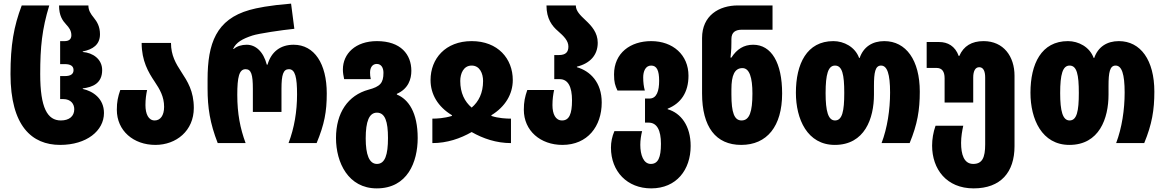

<svg xmlns="http://www.w3.org/2000/svg" viewBox="-20 -790 6431 1060"><path d="M312 10C458 10 554 -68 554 -166C554 -247 492 -287 437 -299V-302C492 -309 544 -330 544 -403C544 -464 492 -499 437 -503V-506C492 -517 532 -543 532 -601C532 -643 516 -670 498 -692C480 -714 468 -733 468 -760H306C306 -703 325 -677 346 -654C361 -638 374 -621 374 -595C374 -571 357 -563 337 -563H312V-436H338C370 -436 386 -425 386 -403C386 -381 370 -370 338 -370H312V-243H329C372 -243 390 -215 390 -187C390 -148 362 -125 316 -125C242 -125 202 -194 202 -381C202 -531 212 -629 252 -760H100C56 -644 38 -541 38 -381C38 -94 156 10 312 10Z M838 10C953 10 1050 -68 1050 -194C1050 -287 1015 -341 981 -393C951 -439 924 -484 924 -553H762C762 -454 799 -391 834 -339C862 -297 886 -257 886 -200C886 -152 865 -125 834 -125C800 -125 783 -160 783 -210C783 -243 787 -268 792 -293H644C631 -255 625 -228 625 -184C625 -68 717 10 838 10Z M1182 0H1336C1306 -81 1290 -163 1290 -266C1290 -364 1300 -408 1336 -408C1367 -408 1376 -378 1376 -300V-172H1534V-300C1534 -378 1544 -408 1575 -408C1610 -408 1620 -362 1620 -269C1620 -175 1605 -84 1573 0H1728C1771 -104 1784 -173 1784 -274C1784 -438 1716 -543 1601 -543C1530 -543 1478 -506 1457 -433H1453C1434 -506 1391 -543 1342 -543C1314 -543 1288 -535 1271 -520H1267C1283 -556 1319 -576 1374 -594C1408 -605 1535 -624 1605 -631L1587 -770C1464 -760 1397 -746 1358 -735C1174 -683 1126 -551 1126 -351V-301C1126 -196 1139 -110 1182 0Z M2060 250C2230 250 2286 104 2286 -28C2286 -169 2235 -242 2171 -268V-272C2235 -300 2251 -354 2251 -399C2251 -489 2193 -563 2061 -563C1943 -563 1873 -494 1873 -406C1873 -389 1876 -371 1880 -353H2027C2024 -365 2023 -378 2023 -389C2023 -417 2036 -437 2060 -437C2084 -437 2097 -417 2097 -388C2097 -331 2078 -312 2015 -295C1901 -264 1835 -167 1835 -28C1835 108 1903 250 2060 250ZM2061 115C2018 115 1999 63 1999 -26C1999 -120 2018 -168 2061 -168C2106 -168 2122 -119 2122 -28C2122 64 2106 115 2061 115Z M2367 0C2448 0 2521 -25 2584 -61C2647 -25 2720 0 2801 0V-135C2776 -135 2731 -137 2693 -150V-154C2770 -201 2811 -271 2811 -348C2811 -466 2729 -563 2584 -563C2439 -563 2357 -466 2357 -348C2357 -270 2397 -201 2475 -154V-150C2432 -137 2392 -135 2367 -135ZM2584 -196C2545 -229 2521 -277 2521 -343C2521 -384 2539 -428 2584 -428C2629 -428 2647 -384 2647 -343C2647 -277 2623 -229 2584 -196Z M3085 10C3224 10 3302 -93 3302 -224C3302 -336 3238 -398 3165 -419V-422C3238 -440 3280 -486 3280 -554C3280 -610 3246 -647 3213 -678C3182 -707 3159 -730 3159 -760H2997C2997 -686 3028 -646 3061 -618C3093 -590 3118 -565 3118 -533C3118 -504 3105 -486 3065 -486H3040V-353H3070C3116 -353 3138 -311 3138 -236C3138 -160 3122 -125 3083 -125C3047 -125 3030 -160 3030 -210C3030 -243 3034 -268 3039 -293H2891C2878 -255 2872 -228 2872 -184C2872 -68 2964 10 3085 10Z M3575 250C3715 250 3793 147 3793 16C3793 -96 3739 -166 3666 -187V-190C3739 -219 3781 -280 3781 -372C3781 -487 3695 -563 3575 -563C3461 -563 3370 -498 3370 -379C3370 -335 3376 -318 3389 -290H3540C3534 -312 3531 -335 3531 -363C3531 -395 3543 -428 3575 -428C3606 -428 3619 -401 3619 -344C3619 -289 3606 -246 3566 -246H3541V-113H3561C3607 -113 3629 -71 3629 4C3629 80 3613 115 3573 115C3532 115 3515 64 3515 10C3515 -16 3519 -43 3525 -66H3372C3359 -36 3353 -5 3353 25C3353 157 3443 250 3575 250Z M4072 10C4214 10 4298 -92 4298 -274C4298 -443 4239 -543 4138 -543C4087 -543 4048 -519 4018 -472H4013C4018 -517 4018 -537 4018 -558V-574C4018 -613 4041 -626 4077 -626H4245V-760H4054C3949 -760 3856 -704 3856 -580V-274C3856 -89 3932 10 4072 10ZM4074 -125C4034 -125 4018 -168 4018 -268V-297C4018 -375 4036 -414 4079 -414C4118 -414 4134 -361 4134 -274C4134 -173 4118 -125 4074 -125Z M4589 10C4754 10 4805 -136 4805 -268V-316C4805 -390 4812 -428 4844 -428C4878 -428 4894 -382 4894 -279C4894 -185 4879 -84 4847 0H5002C5045 -104 5058 -183 5058 -284C5058 -458 4982 -563 4862 -563C4796 -563 4747 -531 4726 -470H4723C4701 -531 4639 -563 4581 -563C4434 -563 4374 -437 4374 -278C4374 -132 4437 10 4589 10ZM4590 -125C4552 -125 4538 -177 4538 -276C4538 -380 4552 -428 4590 -428C4630 -428 4641 -379 4641 -277C4641 -176 4630 -125 4590 -125Z M5355 250C5505 250 5581 161 5581 17V-372C5581 -478 5521 -563 5410 -563C5345 -563 5300 -536 5276 -481H5273C5253 -536 5212 -558 5165 -558H5096V-415H5150C5181 -415 5195 -395 5195 -358V-224H5353V-362C5353 -397 5364 -419 5386 -419C5409 -419 5419 -397 5419 -362V7C5419 80 5403 115 5353 115C5301 115 5286 61 5286 -1C5286 -35 5292 -69 5298 -96H5145C5132 -59 5126 -21 5126 14C5126 143 5205 250 5355 250Z M5884 10C6049 10 6100 -136 6100 -268V-316C6100 -390 6107 -428 6139 -428C6173 -428 6189 -382 6189 -279C6189 -185 6174 -84 6142 0H6297C6340 -104 6353 -183 6353 -284C6353 -458 6277 -563 6157 -563C6091 -563 6042 -531 6021 -470H6018C5996 -531 5934 -563 5876 -563C5729 -563 5669 -437 5669 -278C5669 -132 5732 10 5884 10ZM5885 -125C5847 -125 5833 -177 5833 -276C5833 -380 5847 -428 5885 -428C5925 -428 5936 -379 5936 -277C5936 -176 5925 -125 5885 -125Z"/></svg>

Font: Noto Sans Georgian ExtraCondensed Black
Style: Regular
Weight: 900
Width: 2
Designer: Monotype Design Team, Akaki Razmadze
Foundry: Google LLC
Version: Version 2.005